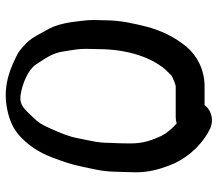

<svg xmlns="http://www.w3.org/2000/svg" viewBox="-65 -669 762 672"><g transform="rotate(90 316.0 -333.0)"><path d="M480 -335.6V-335C480 -292 472.4 -270.7 464.4 -227.3C457.7 -191.1 445.7 -164.3 429.9 -128.6C415.4 -96 408.5 -85.9 388.9 -65.7C362.5 -38.5 347.9 -19.6 315.6 -23.7C270.7 -29.5 221.7 -52.5 205.3 -78.5C183.5 -112.8 166.3 -132.6 159.7 -175.8C155.4 -204.5 151 -224.7 151 -253C151 -267 152 -280.5 152 -297.5C152 -396.6 181.4 -491 233.9 -541.7C239.4 -547.1 245.1 -552.8 246.7 -554C259.3 -559.9 277.9 -567 282.1 -567H389.4C397 -567 403.7 -567.8 411.8 -570.4C429.9 -554.8 445.8 -536.3 455.7 -516.8C470.9 -483.7 482 -453.3 482 -409C482 -383.5 481.3 -361 480 -335.6ZM560.7 -540.6C539.7 -598.5 499.6 -646 448.8 -677.6L435.5 -684.6C405 -702.3 366 -693.3 347.9 -668H282.1C221.4 -668 173.1 -639.4 144.6 -605.8C112.1 -567.5 85.8 -515.8 72.6 -461.9C62.1 -418.7 51.6 -376.2 51 -322C50.8 -307.3 50 -291.9 50 -278.9C50 -264.2 51.4 -251 53.2 -235.5C57.8 -194.9 64.2 -148.4 86.2 -113.6C97 -95 109.4 -66.5 129.8 -45.2L145.3 -30.9C152.9 -23.9 161.9 -17 172.1 -11.8C210 7.2 271.1 36.7 347 25.5C394 18.6 431.4 3 459.4 -24.2C489.2 -53.2 512.9 -86.6 530.6 -133.3C543.8 -168.2 555.7 -200.7 563.6 -240.5C570.9 -277.5 580.1 -306.4 581 -355.3C581.4 -379 583 -402 583 -426.8C583 -473.9 572.6 -508 560.7 -540.6Z"/></g></svg>

Font: NumbBunny
Style: Bk
Weight: 400
Designer: Robert Jablonski
Foundry: Cannot Into Space Fonts
Version: Version 1.0